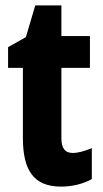

<svg xmlns="http://www.w3.org/2000/svg" viewBox="-20 -734 381 713"><path d="M250 -166C221 -166 208 -184 208 -221V-482H314V-600H208V-714H111L76 -596L10 -559V-482H65V-222C65 -100 106 -41 207 -41C248 -41 289 -51 321 -69V-184C294 -173 271 -166 250 -166Z"/></svg>

Font: Noto Sans Tamil UI ExtraCondensed ExtraBold
Style: Regular
Weight: 800
Width: 2
Designer: Jelle Bosma - Monotype Design Team
Foundry: Monotype Imaging Inc.
Version: Version 2.004